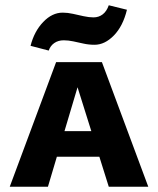

<svg xmlns="http://www.w3.org/2000/svg" viewBox="-20 -709 600 729"><path d="M17 0 193 -473H367L543 0H393L258 -430H290L162 0ZM121 -114 155 -211H385L430 -114ZM165 -517 96 -535Q110 -590 144 -625.5Q178 -661 218 -661Q237 -661 257 -656.5Q277 -652 297.5 -647.5Q318 -643 335 -643Q355 -643 370 -654.5Q385 -666 393 -689L462 -672Q447 -610 412.5 -574.5Q378 -539 339 -539Q317 -539 297 -543.5Q277 -548 258 -552Q239 -556 222 -556Q201 -556 186 -545.5Q171 -535 165 -517Z"/></svg>

Font: Ysabeau SC ExtraBold
Style: Regular
Weight: 800
Designer: Christian Thalmann (Catharsis Fonts)
Version: Version 2.001;gftools[0.9.30]; featfreeze: smcp